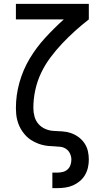

<svg xmlns="http://www.w3.org/2000/svg" viewBox="-20 -755 540 990"><path d="M250 215V135H276Q290 135 304 131.5Q318 128 328.5 118.5Q339 109 343.5 95.5Q348 82 348 68Q348 52 341 37Q334 22 321 13Q308 4 292 2Q276 0 260 -0.5Q244 -1 228.5 -2.5Q213 -4 197.5 -8Q182 -12 167.5 -18.5Q153 -25 139.5 -33.5Q126 -42 115 -53.5Q104 -65 95 -78Q86 -91 79.5 -105.5Q73 -120 69 -135.5Q65 -151 63.5 -167Q62 -183 62 -198Q62 -265 80.5 -330.5Q99 -396 133.5 -453.5Q168 -511 213.5 -560.5Q259 -610 309 -655H62V-735H438V-655Q401 -626 366.5 -595Q332 -564 300 -530Q268 -496 240 -458.5Q212 -421 192 -379Q172 -337 162 -291Q152 -245 152 -198Q152 -176 158 -154Q164 -132 178.5 -115.5Q193 -99 214 -90Q235 -81 257 -80Q279 -79 301.5 -77.5Q324 -76 345 -69Q366 -62 384.5 -48.5Q403 -35 415.5 -16.5Q428 2 433 23.5Q438 45 438 68Q438 88 433.5 108.5Q429 129 418.5 147Q408 165 392 178.5Q376 192 357 200.5Q338 209 317 212Q296 215 276 215Z"/></svg>

Font: Iosevka Curly Medium
Style: Regular
Weight: 500
Monospace: yes
Designer: Belleve Invis
Foundry: Belleve Invis
Version: Version 22.1.2; ttfautohint (v1.8.4)